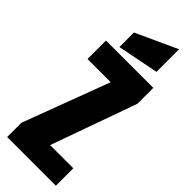

<svg xmlns="http://www.w3.org/2000/svg" viewBox="-316 -996 1018 1018"><g transform="rotate(45 193.0 -487.0)"><path d="M378.9 0H13.7V-106.9L196.3 -593.8H22.5V-732.4H377.4V-613.3L205.1 -130.9H378.9ZM329.1 -804.2 97.2 -758.3V-867.2L329.1 -973.6Z"/></g></svg>

Font: Anton
Style: Regular
Weight: 400
Designer: Vernon Adams, Tural Alisoy
Foundry: Vernon Adams
Version: Version 2.300